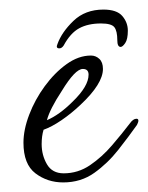

<svg xmlns="http://www.w3.org/2000/svg" viewBox="-20 -375 309 401"><path d="M196 -355Q224 -355 235.5 -341.5Q247 -328 247 -311Q247 -293 241.5 -285Q236 -277 232 -277Q225 -277 225 -291Q225 -310 219 -318Q213 -326 191 -326Q164 -326 145.5 -316Q127 -306 113 -280Q109 -274 104 -274Q96 -274 100 -283Q109 -308 133.5 -331.5Q158 -355 196 -355ZM112 6Q79 6 54 -13Q29 -32 29 -77Q29 -104 41 -135.5Q53 -167 73.5 -195Q94 -223 119 -241Q144 -259 170 -259Q180 -259 187.5 -252Q195 -245 195 -231Q195 -200 148 -156Q129 -138 108.5 -124Q88 -110 71 -104Q67 -91 67 -74Q67 -51 78 -32Q89 -13 113 -13Q143 -13 168 -30Q193 -47 214 -71.5Q235 -96 251 -117Q258 -127 265 -127Q269 -127 269 -123Q269 -121 268 -118.5Q267 -116 266 -114Q249 -90 227 -62Q205 -34 177 -14Q149 6 112 6ZM78 -124Q104 -135 132 -163Q165 -195 165 -219Q165 -231 153 -231Q137 -231 109 -185Q84 -147 78 -124Z"/></svg>

Font: Corinthia
Style: Regular
Weight: 400
Designer: Robert E. Leuschke
Foundry: Robert E. Leuschke
Version: Version 1.013; ttfautohint (v1.8.3)